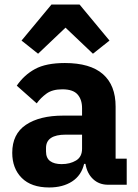

<svg xmlns="http://www.w3.org/2000/svg" viewBox="-20 -815 609 847"><path d="M457 0Q417 0 390.5 -25Q364 -50 357 -92H351Q339 -41 298 -14.5Q257 12 197 12Q118 12 76 -30Q34 -72 34 -141Q34 -224 94.5 -264.5Q155 -305 259 -305H342V-338Q342 -376 322 -398.5Q302 -421 255 -421Q211 -421 185 -402Q159 -383 142 -359L54 -437Q86 -484 134.5 -510.5Q183 -537 266 -537Q378 -537 434 -488Q490 -439 490 -345V-115H539V0ZM252 -91Q289 -91 315.5 -107Q342 -123 342 -159V-221H270Q183 -221 183 -162V-147Q183 -118 201 -104.5Q219 -91 252 -91ZM331 -795 463 -636 390 -578 269 -693 148 -578 75 -636 207 -795Z"/></svg>

Font: IBM Plex Sans Arabic
Style: Bold
Weight: 700
Designer: Mike Abbink, Paul van der Laan, Pieter van Rosmalen, Wael Morcos, Khajak Apelian
Foundry: Bold Monday
Version: Version 1.2